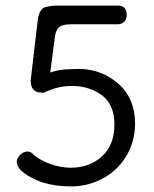

<svg xmlns="http://www.w3.org/2000/svg" viewBox="-20 -652 552 688"><path d="M234 16C361 16 464 -78 464 -210C464 -269 444 -317 404 -352C364 -387 317 -405 262 -405C249 -405 232 -404 211 -403C190 -401 173 -397 160 -392L176 -515C180 -547 188 -565 235 -565H402C413 -565 434 -571 434 -598C434 -621 423 -632 402 -632H184C169 -632 155 -630 141 -626C127 -621 118 -605 115 -578L91 -373C91 -369 90 -365 90 -362C90 -334 104 -320 130 -320C133 -320 135 -320 138 -320C170 -336 203 -344 238 -344C279 -344 314 -333 345 -311C375 -288 390 -253 390 -206C390 -157 375 -119 346 -92C316 -65 279 -51 234 -51C186 -51 131 -70 99 -99C93 -106 86 -109 77 -109C60 -109 40 -89 40 -72C40 -63 45 -53 54 -42C99 -3 159 16 234 16Z"/></svg>

Font: Dongle Light
Style: Regular
Weight: 300
Designer: Yanghee Ryu
Foundry: Yanghee Ryu
Version: Version 2.000